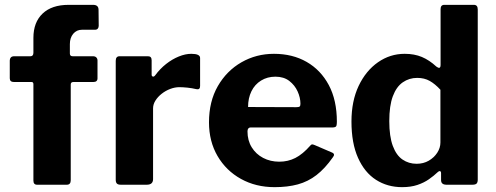

<svg xmlns="http://www.w3.org/2000/svg" viewBox="-20 -762 2046 792"><path d="M362.9 -530Q372.8 -530 377.5 -524.9Q382.2 -519.9 382.2 -512.6V-439Q382.2 -423.7 364.8 -423.7H282.4Q271.8 -423.7 271.8 -413.2V-18.8Q271.8 0 255.7 0H132.9Q117.8 0 117.8 -17.1V-414.6Q117.8 -423.7 110.4 -423.7H37.7Q20.3 -423.7 20.3 -439V-512.6Q20.3 -519.9 24.6 -524.9Q29 -530 39.1 -530H105.8Q117.8 -530 117.8 -544.8V-605.9Q117.8 -670 155.7 -706Q193.6 -742 262.9 -742H364.1Q386.5 -742 386.5 -721.5L387.2 -655.6Q387.2 -648.7 383.4 -644Q379.6 -639.3 372.1 -639.3H318.4Q295.7 -639.3 282 -622.6Q268.2 -605.9 268.2 -580V-541.3Q268.2 -530 279.5 -530H362.9Z M478.5 0Q466.6 0 462 -5Q457.4 -10 457.4 -20.4V-511Q457.4 -530 473.2 -530H590.4Q605.5 -530 605.5 -513.4V-454Q605.5 -447.6 610.4 -446.2Q615.2 -444.9 619.9 -451Q640 -478.3 665.3 -498.2Q690.5 -518 717.7 -529Q744.8 -540 769 -540Q805.4 -540 805.4 -522.9V-407.1Q805.4 -390.7 789.7 -394.3Q772.2 -398.5 752.8 -400.5Q733.5 -402.4 719.8 -402.4Q701.5 -402.4 682.3 -395.2Q663 -387.9 646.9 -375.2Q630.8 -362.5 621.1 -347Q611.4 -331.6 611.4 -315.1V-23.3Q611.4 0 585.3 0H478.5Z M1000.9 -220Q1000.9 -182.6 1018.3 -154.4Q1035.7 -126.2 1065.5 -110.6Q1095.3 -95 1132.1 -95Q1167.9 -95 1198.3 -110.4Q1228.8 -125.9 1260.1 -161.6Q1263.8 -165.9 1267 -166.4Q1270.2 -166.9 1278.2 -163.5L1349.6 -132.8Q1364.2 -126.7 1352.8 -112.8Q1320.5 -66.9 1285.6 -39.9Q1250.7 -12.9 1208.5 -1.4Q1166.3 10 1112.9 10Q1035.1 10 973.9 -24Q912.6 -58 877.3 -118.4Q842.1 -178.9 842.1 -257.4Q842.1 -343.3 878.5 -406.7Q915 -470.1 976.1 -505.1Q1037.1 -540 1110 -540Q1186.7 -540 1244.8 -506.7Q1303 -473.4 1336.3 -411.1Q1369.6 -348.7 1369.6 -259.7Q1369.6 -248.8 1367.6 -242.8Q1365.5 -236.9 1353.1 -236.2H1013.3Q1007.5 -236.2 1004.2 -232Q1000.9 -227.9 1000.9 -220ZM1202.3 -319.9Q1212.6 -319.9 1216 -322.6Q1219.3 -325.2 1219.3 -333.9Q1219.3 -359 1207.7 -384.8Q1196.1 -410.5 1173.4 -428.1Q1150.6 -445.7 1116.1 -445.7Q1082.9 -445.7 1056.9 -429.7Q1031 -413.8 1017.1 -385.4Q1003.3 -357.1 1003.3 -320.6Z M1820.1 0Q1811.6 0 1805.5 -4.4Q1799.4 -8.9 1799.4 -19.6V-47.7Q1799.4 -55 1795 -56Q1790.6 -57 1785.3 -51.7Q1769.5 -36.6 1749.1 -22.4Q1728.7 -8.2 1701.7 0.9Q1674.6 10 1638.7 10Q1578.2 10 1531.1 -20.2Q1483.9 -50.4 1456.9 -110.9Q1429.8 -171.3 1429.8 -260.7Q1429.8 -345 1459.4 -407.6Q1489.1 -470.1 1539.1 -505.1Q1589.1 -540 1649.3 -540Q1689.3 -540 1720.2 -527Q1751.2 -514 1779.9 -487.4Q1788.2 -481.1 1792.8 -482.4Q1797.4 -483.7 1797.4 -495.1V-724.2Q1797.4 -742 1812.8 -742H1934.9Q1950.7 -742 1950.7 -723V-21.3Q1950.7 -10 1946.1 -5Q1941.5 0 1928 0H1820.1ZM1796.7 -391.8Q1774.7 -415.7 1752.6 -428.2Q1730.5 -440.7 1700.9 -440.7Q1667.8 -440.7 1641.4 -422.4Q1615 -404.1 1600.4 -364.9Q1585.8 -325.7 1585.8 -262.6Q1585.8 -199.2 1600.3 -160.2Q1614.8 -121.2 1640.5 -103.8Q1666.1 -86.4 1698.6 -86.4Q1726.6 -86.4 1748.6 -99.1Q1770.5 -111.8 1783.6 -131.9Q1796.7 -152.1 1796.7 -174.3V-391.8Z"/></svg>

Font: Libre Franklin Thin
Style: Regular
Weight: 100
Designer: Pablo Impallari, Rodrigo Fuenzalida, Nhung Nguyen
Foundry: Impallari Type
Version: Version 3.000